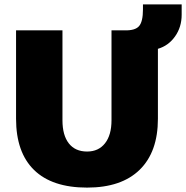

<svg xmlns="http://www.w3.org/2000/svg" viewBox="-20 -843 846 873"><path d="M806 -823V-776Q806 -720 776 -677.5Q746 -635 698 -621V-303Q698 -152 615 -71Q532 10 376 10Q217 10 135 -70Q53 -150 53 -303V-705H264V-296Q264 -228 293 -191Q322 -154 376 -154Q428 -154 457.5 -191.5Q487 -229 487 -296V-705H548Q595 -704 612.5 -724.5Q630 -745 630 -800V-823Z"/></svg>

Font: Nunito Sans Heavy
Style: Regular
Weight: 400
Designer: Vernon Adams
Foundry: Vernon Adams
Version: Version 2.500